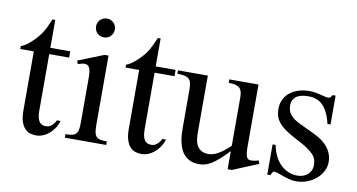

<svg xmlns="http://www.w3.org/2000/svg" viewBox="-68 -816 1860 999"><g transform="rotate(10 862.5 -316.5)"><path d="M279.3 -81.5Q271.5 -56.6 258.3 -38.6Q245.1 -20.5 230 -8.8Q214.8 2.9 198.5 8.8Q182.1 14.6 167.5 14.6Q151.4 14.6 135.7 10.3Q120.1 5.9 107.4 -7.1Q94.7 -20 86.9 -43.2Q79.1 -66.4 79.1 -104V-414.1H7.3V-429.2Q27.3 -436.5 49.6 -454.8Q71.8 -473.1 90.8 -495.6Q97.7 -503.9 103 -511.2Q108.4 -518.6 114.7 -529.1Q121.1 -539.6 128.4 -555.2Q135.7 -570.8 146 -594.7H160.6V-447.3H265.6V-414.1H160.6V-115.7Q160.6 -93.8 164.1 -79.6Q167.5 -65.4 173.6 -57.1Q179.7 -48.8 187.7 -45.4Q195.8 -42 205.1 -41.5Q223.1 -40.5 237.1 -51.5Q251 -62.5 259.8 -81.5Z M474.6 -599.6Q474.6 -578.6 460.7 -564Q446.8 -549.3 425.3 -549.3Q403.8 -549.3 389.6 -563.5Q375.5 -577.6 375.5 -599.6Q375.5 -610.4 379.4 -619.4Q383.3 -628.4 390.1 -634.8Q397 -641.1 406 -644.8Q415 -648.4 425.3 -648.4Q435.5 -648.4 444.6 -644.5Q453.6 -640.6 460.2 -634Q466.8 -627.4 470.7 -618.7Q474.6 -609.9 474.6 -599.6ZM315.9 0V-18.6Q336.9 -18.6 350.3 -21.5Q363.8 -24.4 371.3 -32.5Q378.9 -40.5 381.6 -54.9Q384.3 -69.3 384.3 -91.8V-331.1Q384.3 -363.3 377.2 -379.9Q370.1 -396.5 350.6 -396.5Q343.8 -396.5 335.4 -394.5Q327.1 -392.6 315.9 -388.7L309.6 -406.2L444.8 -460H465.8V-91.8Q465.8 -69.3 468.8 -54.9Q471.7 -40.5 479.2 -32.5Q486.8 -24.4 500.2 -21.5Q513.7 -18.6 534.7 -18.6V0Z M835.9 -81.5Q828.1 -56.6 814.9 -38.6Q801.8 -20.5 786.6 -8.8Q771.5 2.9 755.1 8.8Q738.8 14.6 724.1 14.6Q708 14.6 692.4 10.3Q676.8 5.9 664.1 -7.1Q651.4 -20 643.6 -43.2Q635.7 -66.4 635.7 -104V-414.1H564V-429.2Q584 -436.5 606.2 -454.8Q628.4 -473.1 647.5 -495.6Q654.3 -503.9 659.7 -511.2Q665 -518.6 671.4 -529.1Q677.7 -539.6 685.1 -555.2Q692.4 -570.8 702.6 -594.7H717.3V-447.3H822.3V-414.1H717.3V-115.7Q717.3 -93.8 720.7 -79.6Q724.1 -65.4 730.2 -57.1Q736.3 -48.8 744.4 -45.4Q752.4 -42 761.7 -41.5Q779.8 -40.5 793.7 -51.5Q807.6 -62.5 816.4 -81.5Z M1200.7 14.6H1178.7V-81.1Q1150.4 -51.3 1129.2 -32.7Q1107.9 -14.2 1090.6 -3.7Q1073.2 6.8 1058.1 10.7Q1043 14.6 1026.9 14.6Q1001 14.6 982.2 6.6Q963.4 -1.5 950.4 -14.9Q937.5 -28.3 929.7 -45.9Q921.9 -63.5 917.7 -82.8Q913.6 -102.1 912.4 -122.1Q911.1 -142.1 911.1 -159.7V-359.9Q911.1 -381.8 907.2 -395.5Q903.3 -409.2 894.3 -416.5Q885.3 -423.8 870.6 -426.5Q856 -429.2 835 -429.2V-447.3H992.7V-147.9Q992.7 -128.9 995.1 -110.6Q997.6 -92.3 1005.6 -77.9Q1013.7 -63.5 1028.3 -54.7Q1043 -45.9 1066.9 -45.9Q1076.7 -45.9 1088.1 -48.8Q1099.6 -51.8 1113.5 -59.1Q1127.4 -66.4 1143.6 -78.6Q1159.7 -90.8 1178.7 -109.4V-363.8Q1178.7 -384.3 1174.6 -396.7Q1170.4 -409.2 1161.6 -416.3Q1152.8 -423.3 1139.2 -426Q1125.5 -428.7 1106.4 -429.2V-447.3H1260.3V-118.7Q1260.3 -98.6 1262 -85.7Q1263.7 -72.8 1267.3 -64.9Q1271 -57.1 1276.9 -54.2Q1282.7 -51.3 1290.5 -51.3Q1297.4 -51.3 1308.1 -53Q1318.8 -54.7 1329.6 -58.6L1336.4 -41.5Z M1689.9 -112.8Q1689.9 -87.4 1677.7 -64.2Q1665.5 -41 1645 -23.4Q1624.5 -5.9 1597.4 4.4Q1570.3 14.6 1540.5 14.6Q1522.5 14.6 1505.6 10.5Q1488.8 6.3 1473.4 1Q1458 -4.4 1444.6 -9.3Q1431.2 -14.2 1419.9 -15.6Q1414.6 -15.6 1410.2 -7.8Q1405.8 0 1402.8 6.3H1386.7V-153.3H1402.8Q1409.2 -119.1 1422.6 -93.5Q1436 -67.9 1454.3 -50.5Q1472.7 -33.2 1494.6 -24.4Q1516.6 -15.6 1540.5 -15.6Q1558.6 -15.6 1572.8 -21Q1586.9 -26.4 1596.7 -35.4Q1606.4 -44.4 1611.8 -56.4Q1617.2 -68.4 1617.2 -81.5Q1617.7 -98.1 1613.5 -112.1Q1609.4 -126 1597.2 -139.4Q1585 -152.8 1562.7 -167.7Q1540.5 -182.6 1503.9 -201.2Q1468.3 -219.7 1445.1 -235.8Q1421.9 -252 1408.4 -268.6Q1395 -285.2 1389.6 -302.7Q1384.3 -320.3 1384.3 -340.8Q1384.3 -365.7 1393.8 -387.5Q1403.3 -409.2 1421.9 -425.3Q1440.4 -441.4 1467.5 -450.7Q1494.6 -460 1529.8 -460Q1544.9 -460 1559.8 -457.3Q1574.7 -454.6 1587.9 -451.4Q1601.1 -448.2 1611.3 -445.6Q1621.6 -442.9 1627.4 -442.9Q1634.3 -442.9 1638.9 -445.6Q1643.6 -448.2 1649.4 -460H1665.5V-307.6H1649.4Q1640.6 -343.8 1628.4 -367.7Q1616.2 -391.6 1601.1 -405.8Q1585.9 -419.9 1567.6 -426Q1549.3 -432.1 1528.3 -432.1Q1483.4 -432.1 1462.6 -415.8Q1441.9 -399.4 1441.4 -373.5Q1440.9 -360.4 1443.6 -347.9Q1446.3 -335.4 1454.3 -324Q1462.4 -312.5 1476.8 -301.8Q1491.2 -291 1514.6 -280.3L1586.9 -246.1Q1637.7 -222.7 1663.8 -189Q1689.9 -155.3 1689.9 -112.8Z"/></g></svg>

Font: Doulos SIL Afr
Style: Regular
Weight: 400
Designer: Walt Agee, Victor Gaultney, Peter Martin, Debbi Hosken, Becca Hirsbrunner
Foundry: SIL International
Version: Version 5.000